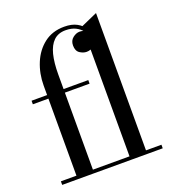

<svg xmlns="http://www.w3.org/2000/svg" viewBox="-139 -878 895 986"><g transform="rotate(-20 309.0 -385.0)"><path d="M117 0V-511.5Q117 -577 140.5 -633.8Q164 -690.5 209 -725.2Q254 -760 319 -760Q360.5 -760 387.8 -745Q415 -730 428.5 -707.2Q442 -684.5 442 -661Q442 -630.5 424.8 -614.8Q407.5 -599 384.5 -599Q366 -599 347.5 -611.2Q329 -623.5 329 -653.5Q329 -680 347.5 -694.5Q366 -709 384.5 -709Q405 -709 423 -696.2Q441 -683.5 441 -661H422Q422 -681 409.8 -699Q397.5 -717 374.5 -728.8Q351.5 -740.5 319 -740.5Q279 -740.5 254.2 -716.8Q229.5 -693 218.2 -648.2Q207 -603.5 207 -540V0ZM32 0V-19.5H581.5V0ZM32 -440.5V-460H342V-440.5ZM407 0V-730L497 -770V0Z"/></g></svg>

Font: Bodoni Moda SC
Style: Regular
Weight: 400
Designer: Owen Earl
Foundry: indestructible type
Version: Version 2.005